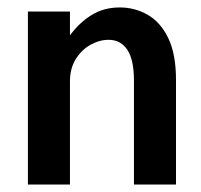

<svg xmlns="http://www.w3.org/2000/svg" viewBox="-20 -496 540 516"><path d="M55 0V-465H168V-401Q193 -435 226 -455.5Q259 -476 302 -476Q342 -476 376.5 -456.5Q411 -437 432 -394Q453 -351 453 -281V0H340V-279Q340 -336 322 -362.5Q304 -389 272 -389Q247 -389 223 -375.5Q199 -362 183.5 -337Q168 -312 168 -277V0Z"/></svg>

Font: Inconsolata
Style: Bold
Weight: 700
Monospace: yes
Designer: Raph Levien, Cyreal, Brenton Simpson
Foundry: Raph Levien, Cyreal, Google
Version: Version 3.100; ttfautohint (v1.8.4.7-5d5b)